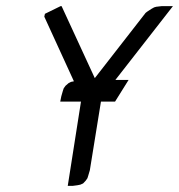

<svg xmlns="http://www.w3.org/2000/svg" viewBox="-20 -604 582 624"><path d="M124 -549.8 126 -559.1 176.8 -584H180.2L288.1 -350.1L453.1 -562L458 -565.9L472.2 -575.2L481 -580.1L487.8 -582L504.9 -584H542L355 -344.2H397.9L354 -273.9H308.1L272 -50.8L267.1 -34.2L264.2 -24.9L258.8 -17.1L250 -7.8L241.2 -3.9L231.9 -2L216.8 0H200.2L243.2 -273.9H175.8L179.2 -291L184.1 -308.1L187 -316.9L192.9 -325.2L203.1 -334L210.9 -337.9L220.2 -339.8Z"/></svg>

Font: Petahja
Style: Italic
Weight: 400
Designer: T. Christopher White
Version: Version 1.1